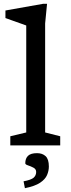

<svg xmlns="http://www.w3.org/2000/svg" viewBox="-20 -762 371 1006"><path d="M216.5 -68 295.5 -48V0H34V-48L117.5 -68V-628.5Q111 -631 92.5 -637.5Q74 -644 51 -652.2Q28 -660.5 8.5 -667.5V-707L205.5 -742H226.5L216.5 -639ZM103.5 188Q143.5 180.5 156.5 168.8Q169.5 157 169.5 139Q169.5 124 155.2 116.5Q141 109 126.8 104.5Q112.5 100 112.5 93.5Q112.5 68 127 54.2Q141.5 40.5 174 40.5Q202 40.5 219 56.2Q236 72 236 110.5Q236 133 226.5 155.2Q217 177.5 190 195.5Q163 213.5 110.5 224Z"/></svg>

Font: Newsreader Caption
Style: Regular
Weight: 400
Designer: Hugues Gentile
Foundry: Production Type
Version: Version 1.001